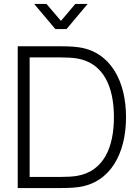

<svg xmlns="http://www.w3.org/2000/svg" viewBox="-20 -955 702 975"><path d="M153.5 -935 261 -807.5H318L425 -935H362.5L289.5 -849L216 -935ZM284.5 0C300 0 345 0 379 -5C540.5 -27.5 620 -175.5 620 -360C620 -544 540.5 -692.5 379 -715C344.5 -720 300.5 -720 284.5 -720H70V0ZM130.5 -663.5H284.5C312.5 -663.5 349.5 -662 372 -658C505.5 -635 558.5 -514.5 558.5 -360C558.5 -206 506 -85.5 372 -62C349.5 -58 314.5 -56.5 284.5 -56.5H130.5Z"/></svg>

Font: Hauora Light
Style: Regular
Weight: 300
Designer: Wayne Shih
Foundry: WCYS
Version: Version 1.001;hotconv 1.0.109;makeotfexe 2.5.65596